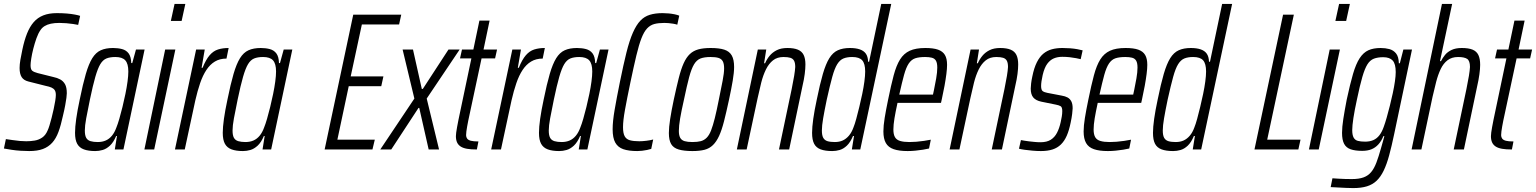

<svg xmlns="http://www.w3.org/2000/svg" viewBox="-32 -763 7840 980"><path d="M117 8Q97 8 73 6.5Q49 5 26.5 1.5Q4 -2 -12 -5L-2 -53Q14 -51 32.5 -48Q51 -45 69.5 -43.5Q88 -42 102 -42Q124 -42 145 -45.5Q166 -49 183.5 -61Q201 -73 211 -97Q215 -105 220.5 -122.5Q226 -140 231.5 -162Q237 -184 242 -206.5Q247 -229 250 -248.5Q253 -268 253 -278Q253 -294 247.5 -302.5Q242 -311 231 -316Q220 -321 200 -325L113 -347Q89 -353 78.5 -369.5Q68 -386 68 -416Q68 -434 72 -457.5Q76 -481 82 -509Q92 -557 106 -592Q120 -627 140 -650Q160 -673 189 -684.5Q218 -696 258 -696Q286 -696 309.5 -694Q333 -692 351 -688.5Q369 -685 377 -682L367 -636Q358 -638 341.5 -640.5Q325 -643 306.5 -644.5Q288 -646 271 -646Q246 -646 227.5 -642Q209 -638 196 -630Q183 -622 175 -610Q163 -593 154 -567.5Q145 -542 138 -514.5Q131 -487 127.5 -464Q124 -441 124 -430Q124 -409 132.5 -402Q141 -395 160 -390L240 -370Q260 -366 275.5 -357.5Q291 -349 300 -333Q309 -317 309 -287Q309 -278 307 -263.5Q305 -249 301 -226.5Q297 -204 289 -171Q279 -124 266.5 -90Q254 -56 234.5 -34.5Q215 -13 187 -2.5Q159 8 117 8Z M454 8Q419 8 396 -0.5Q373 -9 362 -29Q351 -49 351 -85Q351 -114 357 -156.5Q363 -199 375 -255Q391 -334 406 -385.5Q421 -437 439 -466Q457 -495 482.5 -506.5Q508 -518 545 -518Q570 -518 591 -512.5Q612 -507 624.5 -490.5Q637 -474 638 -441H643L662 -510H706L598 0H554L565 -69H561Q547 -36 529 -19.5Q511 -3 492 2.5Q473 8 454 8ZM467 -38Q490 -38 508 -46Q526 -54 539.5 -70.5Q553 -87 562 -112Q569 -129 577 -156.5Q585 -184 593 -216.5Q601 -249 608 -283Q615 -317 619 -347Q623 -377 623 -398Q623 -438 607.5 -455Q592 -472 557 -472Q529 -472 511 -464.5Q493 -457 480 -435.5Q467 -414 454.5 -370.5Q442 -327 427 -255Q415 -197 408 -159Q401 -121 401 -97Q401 -72 408 -59.5Q415 -47 430 -42.5Q445 -38 467 -38Z M840 -656 859 -743H914L895 -656ZM705 0 811 -510H863L755 0Z M861 0 969 -510H1013L997 -417H1002Q1019 -459 1038 -481Q1057 -503 1081 -510.5Q1105 -518 1135 -518L1124 -464Q1090 -464 1065 -449Q1040 -434 1021.5 -406Q1003 -378 989.5 -338.5Q976 -299 965 -251L911 0Z M1208 8Q1173 8 1150 -0.5Q1127 -9 1116 -29Q1105 -49 1105 -85Q1105 -114 1111 -156.5Q1117 -199 1129 -255Q1145 -334 1160 -385.5Q1175 -437 1193 -466Q1211 -495 1236.5 -506.5Q1262 -518 1299 -518Q1324 -518 1345 -512.5Q1366 -507 1378.5 -490.5Q1391 -474 1392 -441H1397L1416 -510H1460L1352 0H1308L1319 -69H1315Q1301 -36 1283 -19.5Q1265 -3 1246 2.5Q1227 8 1208 8ZM1221 -38Q1244 -38 1262 -46Q1280 -54 1293.5 -70.5Q1307 -87 1316 -112Q1323 -129 1331 -156.5Q1339 -184 1347 -216.5Q1355 -249 1362 -283Q1369 -317 1373 -347Q1377 -377 1377 -398Q1377 -438 1361.5 -455Q1346 -472 1311 -472Q1283 -472 1265 -464.5Q1247 -457 1234 -435.5Q1221 -414 1208.5 -370.5Q1196 -327 1181 -255Q1169 -197 1162 -159Q1155 -121 1155 -97Q1155 -72 1162 -59.5Q1169 -47 1184 -42.5Q1199 -38 1221 -38Z M1625 0 1771 -688H2016L2005 -638H1815L1758 -373H1925L1914 -323H1748L1690 -50H1881L1869 0Z M1909 0 2083 -260 2023 -510H2076L2121 -309H2126L2257 -510H2314L2146 -260L2209 0H2156L2108 -212H2104L1965 0Z M2402 0Q2372 0 2352 -3.5Q2332 -7 2319.5 -15Q2307 -23 2301 -36Q2295 -49 2295 -68Q2295 -75 2296.5 -86.5Q2298 -98 2301 -114.5Q2304 -131 2308 -151L2374 -465H2316L2326 -510H2384L2415 -658H2467L2436 -510H2505L2495 -465H2426L2358 -147Q2355 -132 2352.5 -118Q2350 -104 2348.5 -92.5Q2347 -81 2347 -73Q2347 -63 2352.5 -55.5Q2358 -48 2371.5 -44.5Q2385 -41 2410 -41Z M2475 0 2583 -510H2627L2611 -417H2616Q2633 -459 2652 -481Q2671 -503 2695 -510.5Q2719 -518 2749 -518L2738 -464Q2704 -464 2679 -449Q2654 -434 2635.5 -406Q2617 -378 2603.5 -338.5Q2590 -299 2579 -251L2525 0Z M2822 8Q2787 8 2764 -0.5Q2741 -9 2730 -29Q2719 -49 2719 -85Q2719 -114 2725 -156.5Q2731 -199 2743 -255Q2759 -334 2774 -385.5Q2789 -437 2807 -466Q2825 -495 2850.5 -506.5Q2876 -518 2913 -518Q2938 -518 2959 -512.5Q2980 -507 2992.5 -490.5Q3005 -474 3006 -441H3011L3030 -510H3074L2966 0H2922L2933 -69H2929Q2915 -36 2897 -19.5Q2879 -3 2860 2.5Q2841 8 2822 8ZM2835 -38Q2858 -38 2876 -46Q2894 -54 2907.5 -70.5Q2921 -87 2930 -112Q2937 -129 2945 -156.5Q2953 -184 2961 -216.5Q2969 -249 2976 -283Q2983 -317 2987 -347Q2991 -377 2991 -398Q2991 -438 2975.5 -455Q2960 -472 2925 -472Q2897 -472 2879 -464.5Q2861 -457 2848 -435.5Q2835 -414 2822.5 -370.5Q2810 -327 2795 -255Q2783 -197 2776 -159Q2769 -121 2769 -97Q2769 -72 2776 -59.5Q2783 -47 2798 -42.5Q2813 -38 2835 -38Z M3221 8Q3177 8 3149.5 -1.5Q3122 -11 3108.5 -35Q3095 -59 3095 -103Q3095 -143 3105 -201.5Q3115 -260 3132 -344Q3150 -433 3165.5 -495Q3181 -557 3198.5 -596.5Q3216 -636 3236.5 -657.5Q3257 -679 3285 -687.5Q3313 -696 3350 -696Q3365 -696 3381 -694.5Q3397 -693 3411.5 -690Q3426 -687 3435 -683L3425 -637Q3416 -640 3404 -642Q3392 -644 3380.5 -645Q3369 -646 3359 -646Q3329 -646 3308 -640.5Q3287 -635 3271 -618Q3255 -601 3242 -567.5Q3229 -534 3216 -479.5Q3203 -425 3186 -344Q3168 -258 3158 -202.5Q3148 -147 3148 -114Q3148 -83 3156.5 -67.5Q3165 -52 3183.5 -47Q3202 -42 3231 -42Q3247 -42 3267.5 -44.5Q3288 -47 3302 -51L3292 -3Q3283 0 3270.5 2.5Q3258 5 3245.5 6.5Q3233 8 3221 8Z M3502 8Q3459 8 3432 0Q3405 -8 3393.5 -28Q3382 -48 3382 -84Q3382 -113 3388.5 -155Q3395 -197 3407 -254Q3421 -319 3432.5 -364.5Q3444 -410 3457.5 -440Q3471 -470 3489 -487Q3507 -504 3532.5 -511Q3558 -518 3595 -518Q3639 -518 3665 -509.5Q3691 -501 3703 -480Q3715 -459 3715 -421Q3715 -393 3708 -351.5Q3701 -310 3689 -254Q3675 -189 3663.5 -144Q3652 -99 3638.5 -69.5Q3625 -40 3607 -22.5Q3589 -5 3564 1.5Q3539 8 3502 8ZM3502 -38Q3528 -38 3545 -42.5Q3562 -47 3575 -60Q3588 -73 3597.5 -97.5Q3607 -122 3616.5 -160Q3626 -198 3637 -254Q3649 -313 3656.5 -351.5Q3664 -390 3664 -414Q3664 -438 3657 -450.5Q3650 -463 3635 -467.5Q3620 -472 3595 -472Q3563 -472 3543.5 -464.5Q3524 -457 3510.5 -434.5Q3497 -412 3485.5 -369Q3474 -326 3459 -254Q3446 -197 3439.5 -158.5Q3433 -120 3433 -95Q3433 -72 3440 -59.5Q3447 -47 3462.5 -42.5Q3478 -38 3502 -38Z M3729 0 3836 -510H3879L3868 -440H3873Q3882 -461 3896.5 -478.5Q3911 -496 3933 -507Q3955 -518 3987 -518Q4020 -518 4040.5 -509.5Q4061 -501 4070 -482.5Q4079 -464 4079 -434Q4079 -413 4075.5 -385.5Q4072 -358 4064 -324L3996 0H3944L4009 -309Q4017 -348 4021.5 -375.5Q4026 -403 4027 -421Q4027 -442 4021 -453Q4015 -464 4002 -468Q3989 -472 3967 -472Q3935 -472 3913.5 -455Q3892 -438 3877.5 -408.5Q3863 -379 3853.5 -341.5Q3844 -304 3835 -262L3779 0Z M4216 8Q4180 8 4157 -0.5Q4134 -9 4123.5 -29Q4113 -49 4113 -85Q4113 -114 4119 -156.5Q4125 -199 4137 -255Q4153 -334 4168 -385.5Q4183 -437 4201 -466Q4219 -495 4244.5 -506.5Q4270 -518 4306 -518Q4336 -518 4356.5 -511Q4377 -504 4387.5 -489Q4398 -474 4399 -448H4404L4466 -743H4517L4359 0H4316L4327 -69H4322Q4308 -36 4290.5 -19.5Q4273 -3 4254 2.5Q4235 8 4216 8ZM4229 -38Q4252 -38 4269.5 -46Q4287 -54 4301 -70.5Q4315 -87 4324 -112Q4331 -129 4338.5 -156.5Q4346 -184 4354 -217Q4362 -250 4369 -283.5Q4376 -317 4380 -347Q4384 -377 4384 -398Q4384 -438 4369 -455Q4354 -472 4318 -472Q4291 -472 4273 -464.5Q4255 -457 4241.5 -435.5Q4228 -414 4216 -370.5Q4204 -327 4188 -255Q4176 -197 4169.5 -159Q4163 -121 4163 -97Q4163 -72 4170 -59.5Q4177 -47 4191.5 -42.5Q4206 -38 4229 -38Z M4601 8Q4557 8 4529.5 -1.5Q4502 -11 4489.5 -33Q4477 -55 4477 -92Q4477 -121 4483.5 -161Q4490 -201 4501 -254Q4516 -328 4529.5 -378.5Q4543 -429 4562 -459.5Q4581 -490 4611.5 -504Q4642 -518 4691 -518Q4732 -518 4756 -509.5Q4780 -501 4791 -482.5Q4802 -464 4802 -432Q4802 -413 4798.5 -385.5Q4795 -358 4789 -325Q4783 -292 4775 -256L4771 -238H4549Q4539 -192 4533.5 -159Q4528 -126 4528 -102Q4528 -77 4536 -63Q4544 -49 4562.5 -43.5Q4581 -38 4610 -38Q4626 -38 4645.5 -39.5Q4665 -41 4684.5 -44Q4704 -47 4719 -50L4710 -5Q4698 -2 4679.5 1Q4661 4 4640.5 6Q4620 8 4601 8ZM4558 -280H4730L4735 -303Q4741 -331 4746.5 -363Q4752 -395 4752 -418Q4752 -442 4745 -453.5Q4738 -465 4724 -468.5Q4710 -472 4690 -472Q4659 -472 4639.5 -465.5Q4620 -459 4606.5 -439Q4593 -419 4582.5 -381Q4572 -343 4558 -280Z M4815 0 4922 -510H4965L4954 -440H4959Q4968 -461 4982.5 -478.5Q4997 -496 5019 -507Q5041 -518 5073 -518Q5106 -518 5126.5 -509.5Q5147 -501 5156 -482.5Q5165 -464 5165 -434Q5165 -413 5161.5 -385.5Q5158 -358 5150 -324L5082 0H5030L5095 -309Q5103 -348 5107.5 -375.5Q5112 -403 5113 -421Q5113 -442 5107 -453Q5101 -464 5088 -468Q5075 -472 5053 -472Q5021 -472 4999.5 -455Q4978 -438 4963.5 -408.5Q4949 -379 4939.5 -341.5Q4930 -304 4921 -262L4865 0Z M5281 8Q5260 8 5238 6Q5216 4 5198 1.5Q5180 -1 5169 -4L5179 -48Q5185 -47 5196 -45Q5207 -43 5220.5 -41.5Q5234 -40 5249 -38.5Q5264 -37 5279 -37Q5311 -37 5331 -49.5Q5351 -62 5363 -85Q5375 -108 5382 -140Q5385 -154 5387.5 -168Q5390 -182 5390 -196Q5390 -216 5381.5 -221Q5373 -226 5357 -229L5283 -244Q5255 -250 5242 -265.5Q5229 -281 5229 -311Q5229 -320 5231 -337Q5233 -354 5237 -372Q5246 -417 5260.5 -445.5Q5275 -474 5294 -489.5Q5313 -505 5337 -511.5Q5361 -518 5391 -518Q5411 -518 5430.5 -516.5Q5450 -515 5466.5 -512Q5483 -509 5494 -506L5484 -461Q5476 -463 5461 -466Q5446 -469 5427.5 -471Q5409 -473 5390 -473Q5366 -473 5347 -465Q5328 -457 5313.5 -437.5Q5299 -418 5290 -380Q5286 -362 5284 -348.5Q5282 -335 5282 -324Q5282 -304 5290 -298Q5298 -292 5314 -289L5387 -275Q5405 -272 5417 -265.5Q5429 -259 5436 -246Q5443 -233 5443 -210Q5443 -202 5440.5 -181.5Q5438 -161 5433 -138Q5425 -98 5413 -70.5Q5401 -43 5383 -25.5Q5365 -8 5340 0Q5315 8 5281 8Z M5623 8Q5579 8 5551.5 -1.5Q5524 -11 5511.5 -33Q5499 -55 5499 -92Q5499 -121 5505.5 -161Q5512 -201 5523 -254Q5538 -328 5551.5 -378.5Q5565 -429 5584 -459.5Q5603 -490 5633.5 -504Q5664 -518 5713 -518Q5754 -518 5778 -509.5Q5802 -501 5813 -482.5Q5824 -464 5824 -432Q5824 -413 5820.5 -385.5Q5817 -358 5811 -325Q5805 -292 5797 -256L5793 -238H5571Q5561 -192 5555.5 -159Q5550 -126 5550 -102Q5550 -77 5558 -63Q5566 -49 5584.5 -43.5Q5603 -38 5632 -38Q5648 -38 5667.5 -39.5Q5687 -41 5706.5 -44Q5726 -47 5741 -50L5732 -5Q5720 -2 5701.5 1Q5683 4 5662.5 6Q5642 8 5623 8ZM5580 -280H5752L5757 -303Q5763 -331 5768.5 -363Q5774 -395 5774 -418Q5774 -442 5767 -453.5Q5760 -465 5746 -468.5Q5732 -472 5712 -472Q5681 -472 5661.5 -465.5Q5642 -459 5628.5 -439Q5615 -419 5604.5 -381Q5594 -343 5580 -280Z M5956 8Q5920 8 5897 -0.5Q5874 -9 5863.5 -29Q5853 -49 5853 -85Q5853 -114 5859 -156.5Q5865 -199 5877 -255Q5893 -334 5908 -385.5Q5923 -437 5941 -466Q5959 -495 5984.5 -506.5Q6010 -518 6046 -518Q6076 -518 6096.5 -511Q6117 -504 6127.5 -489Q6138 -474 6139 -448H6144L6206 -743H6257L6099 0H6056L6067 -69H6062Q6048 -36 6030.5 -19.5Q6013 -3 5994 2.5Q5975 8 5956 8ZM5969 -38Q5992 -38 6009.5 -46Q6027 -54 6041 -70.5Q6055 -87 6064 -112Q6071 -129 6078.5 -156.5Q6086 -184 6094 -217Q6102 -250 6109 -283.5Q6116 -317 6120 -347Q6124 -377 6124 -398Q6124 -438 6109 -455Q6094 -472 6058 -472Q6031 -472 6013 -464.5Q5995 -457 5981.5 -435.5Q5968 -414 5956 -370.5Q5944 -327 5928 -255Q5916 -197 5909.5 -159Q5903 -121 5903 -97Q5903 -72 5910 -59.5Q5917 -47 5931.5 -42.5Q5946 -38 5969 -38Z M6371 0 6517 -688H6572L6436 -50H6606L6595 0Z M6784 -656 6803 -743H6858L6839 -656ZM6649 0 6755 -510H6807L6699 0Z M6875 197Q6857 197 6837.5 196Q6818 195 6798.5 194Q6779 193 6760 192L6769 147Q6783 148 6799.5 149Q6816 150 6833.5 150.5Q6851 151 6868 151Q6904 151 6927.5 142.5Q6951 134 6966.5 115.5Q6982 97 6993.5 66.5Q7005 36 7017 -7Q7020 -19 7025.5 -37Q7031 -55 7034 -68H7029Q7019 -43 7003.5 -26Q6988 -9 6968 -1Q6948 7 6921 7Q6885 7 6862 -1Q6839 -9 6828.5 -29Q6818 -49 6818 -85Q6818 -114 6824.5 -156Q6831 -198 6842 -255Q6859 -334 6874 -385.5Q6889 -437 6908 -466Q6927 -495 6952.5 -506.5Q6978 -518 7015 -518Q7039 -518 7059.5 -512.5Q7080 -507 7093.5 -490.5Q7107 -474 7108 -440H7113L7131 -510H7175L7084 -78Q7071 -16 7058.5 30Q7046 76 7030.5 108Q7015 140 6994.5 159.5Q6974 179 6945 188Q6916 197 6875 197ZM6936 -40Q6960 -40 6978 -48Q6996 -56 7009 -73Q7022 -90 7031 -116Q7038 -135 7046 -163Q7054 -191 7062 -223Q7070 -255 7077 -287.5Q7084 -320 7088 -348Q7092 -376 7092 -395Q7092 -437 7076.5 -454Q7061 -471 7028 -471Q7000 -471 6980.5 -463.5Q6961 -456 6947.5 -434.5Q6934 -413 6921.5 -370Q6909 -327 6894 -255Q6882 -200 6876 -160.5Q6870 -121 6870 -99Q6870 -74 6877 -61Q6884 -48 6898.5 -44Q6913 -40 6936 -40Z M7173 0 7328 -743H7380L7318 -451H7323Q7331 -467 7343.5 -482.5Q7356 -498 7377 -508Q7398 -518 7429 -518Q7464 -518 7484.5 -509.5Q7505 -501 7514 -482Q7523 -463 7523 -432Q7523 -412 7519 -383Q7515 -354 7508 -324L7440 0H7388L7453 -309Q7461 -348 7465.5 -375.5Q7470 -403 7471 -421Q7471 -453 7456.5 -462.5Q7442 -472 7410 -472Q7378 -472 7356.5 -455.5Q7335 -439 7321.5 -410.5Q7308 -382 7298.5 -345.5Q7289 -309 7280 -269L7223 0Z M7685 0Q7655 0 7635 -3.5Q7615 -7 7602.5 -15Q7590 -23 7584 -36Q7578 -49 7578 -68Q7578 -75 7579.5 -86.5Q7581 -98 7584 -114.5Q7587 -131 7591 -151L7657 -465H7599L7609 -510H7667L7698 -658H7750L7719 -510H7788L7778 -465H7709L7641 -147Q7638 -132 7635.5 -118Q7633 -104 7631.5 -92.5Q7630 -81 7630 -73Q7630 -63 7635.5 -55.5Q7641 -48 7654.5 -44.5Q7668 -41 7693 -41Z"/></svg>

Font: Saira ExtraCondensed Light
Style: Italic
Weight: 300
Width: 2
Italic angle: -12°
Designer: Hector Gatti with collaboration of the Omnibus-Type team
Foundry: Omnibus-Type
Version: Version 1.101